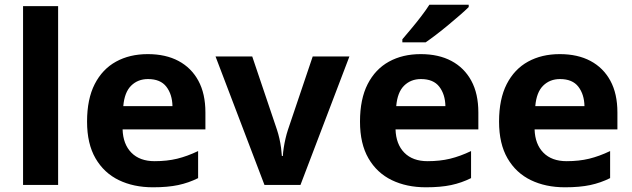

<svg xmlns="http://www.w3.org/2000/svg" viewBox="-20 -786 2687 816"><path d="M227 0H78V-760H227Z M608 -556Q684 -556 738.5 -527Q793 -498 823 -443Q853 -388 853 -308V-236H501Q503 -173 538.5 -137Q574 -101 637 -101Q690 -101 733 -111.5Q776 -122 822 -144V-29Q782 -9 737.5 0.5Q693 10 630 10Q548 10 485 -20.5Q422 -51 386 -113Q350 -175 350 -269Q350 -365 382.5 -428.5Q415 -492 473 -524Q531 -556 608 -556ZM609 -450Q566 -450 537.5 -422Q509 -394 504 -335H713Q712 -385 687 -417.5Q662 -450 609 -450Z M1104 0 896 -546H1052L1157 -235Q1163 -217 1167.5 -197Q1172 -177 1174.5 -158Q1177 -139 1178 -123H1182Q1183 -140 1186 -159Q1189 -178 1193.5 -197.5Q1198 -217 1204 -235L1309 -546H1465L1257 0Z M1768 -556Q1844 -556 1898.5 -527Q1953 -498 1983 -443Q2013 -388 2013 -308V-236H1661Q1663 -173 1698.5 -137Q1734 -101 1797 -101Q1850 -101 1893 -111.5Q1936 -122 1982 -144V-29Q1942 -9 1897.5 0.5Q1853 10 1790 10Q1708 10 1645 -20.5Q1582 -51 1546 -113Q1510 -175 1510 -269Q1510 -365 1542.5 -428.5Q1575 -492 1633 -524Q1691 -556 1768 -556ZM1769 -450Q1726 -450 1697.5 -422Q1669 -394 1664 -335H1873Q1872 -385 1847 -417.5Q1822 -450 1769 -450ZM1972 -756Q1958 -742 1935 -722Q1912 -702 1885.5 -680Q1859 -658 1833.5 -638.5Q1808 -619 1789 -606H1690V-619Q1706 -638 1727.5 -663.5Q1749 -689 1770 -716.5Q1791 -744 1805 -766H1972Z M2359 -556Q2435 -556 2489.5 -527Q2544 -498 2574 -443Q2604 -388 2604 -308V-236H2252Q2254 -173 2289.5 -137Q2325 -101 2388 -101Q2441 -101 2484 -111.5Q2527 -122 2573 -144V-29Q2533 -9 2488.5 0.5Q2444 10 2381 10Q2299 10 2236 -20.5Q2173 -51 2137 -113Q2101 -175 2101 -269Q2101 -365 2133.5 -428.5Q2166 -492 2224 -524Q2282 -556 2359 -556ZM2360 -450Q2317 -450 2288.5 -422Q2260 -394 2255 -335H2464Q2463 -385 2438 -417.5Q2413 -450 2360 -450Z"/></svg>

Font: Noto Sans Sora Sompeng
Style: Bold
Weight: 700
Designer: Monotype Design Team. David Williams.
Foundry: Monotype Imaging Inc.
Version: Version 2.101